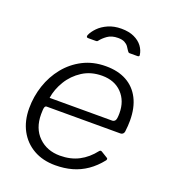

<svg xmlns="http://www.w3.org/2000/svg" viewBox="-137 -844 853 956"><g transform="rotate(20 289.5 -366.0)"><path d="M264 10Q198 10 149 -18Q100 -46 73 -96Q46 -146 46 -213Q46 -275 65.5 -333.5Q85 -392 122.5 -438.5Q160 -485 213.5 -512.5Q267 -540 335 -540Q399 -540 444.5 -515Q490 -490 514.5 -442Q539 -394 539 -326Q539 -312 538 -297.5Q537 -283 535 -267Q534 -260 529 -255Q524 -250 516 -250H125Q118 -250 115 -241.5Q112 -233 112 -205Q112 -130 156.5 -86.5Q201 -43 270 -43Q326 -43 369.5 -65.5Q413 -88 447 -132Q451 -136 454.5 -135.5Q458 -135 461 -133L492 -114Q501 -110 495 -100Q465 -62 429.5 -37.5Q394 -13 353 -1.5Q312 10 264 10ZM455 -296Q465 -296 471 -304Q477 -312 477 -343Q477 -408 438 -448.5Q399 -489 333 -489Q274 -489 229.5 -460.5Q185 -432 158 -387.5Q131 -343 124 -296ZM203 -641Q196 -641 194.5 -644.5Q193 -648 195 -655Q204 -675 223.5 -695Q243 -715 273.5 -728.5Q304 -742 343 -742Q383 -742 411 -729Q439 -716 454.5 -695Q470 -674 473 -650Q474 -647 472 -644Q470 -641 464 -641H422Q418 -641 415 -644Q412 -647 409 -652Q405 -659 398 -669Q391 -679 378 -686Q365 -693 343 -693Q309 -693 287.5 -677.5Q266 -662 254 -646Q251 -642 248 -641.5Q245 -641 241 -641Z"/></g></svg>

Font: Libre Franklin Light
Style: Italic
Weight: 300
Italic angle: -8°
Designer: Pablo Impallari, Rodrigo Fuenzalida, Nhung Nguyen
Foundry: Impallari Type
Version: Version 3.000